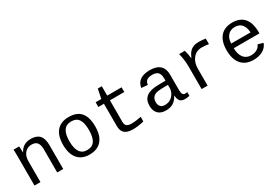

<svg xmlns="http://www.w3.org/2000/svg" viewBox="45 -1548 3511 2441"><g transform="rotate(-30 1800.5 -328.0)"><path d="M423.8 0V-339.4Q423.8 -405.8 398.2 -438Q372.6 -470.2 316.4 -470.2Q255.9 -470.2 217 -426Q178.2 -381.8 178.2 -306.2V0H90.3V-415.5Q90.3 -507.8 87.4 -528.3H170.4Q170.9 -525.9 171.4 -515.1Q171.9 -504.4 172.6 -490.5Q173.3 -476.6 174.3 -438H175.8Q227.1 -538.1 344.7 -538.1Q429.2 -538.1 470.7 -492.4Q512.2 -446.8 512.2 -352.1V0Z M1135.7 -264.6Q1135.7 -131.3 1074.5 -60.8Q1013.2 9.8 897.5 9.8Q784.2 9.8 723.9 -61.5Q663.6 -132.8 663.6 -264.6Q663.6 -400.9 725.3 -469.5Q787.1 -538.1 900.4 -538.1Q1019.5 -538.1 1077.6 -470.2Q1135.7 -402.3 1135.7 -264.6ZM1043.5 -264.6Q1043.5 -369.6 1010 -421.4Q976.6 -473.1 901.9 -473.1Q826.2 -473.1 791 -420.4Q755.9 -367.7 755.9 -264.6Q755.9 -162.1 791 -108.6Q826.2 -55.2 896.5 -55.2Q974.1 -55.2 1008.8 -107.4Q1043.5 -159.7 1043.5 -264.6Z M1293 -459V-528.3H1376L1404.3 -666H1462.9V-528.3H1673.8V-459H1462.9V-140.6Q1462.9 -102.1 1483.6 -83.5Q1504.4 -64.9 1551.8 -64.9Q1617.2 -64.9 1696.8 -81.5V-14.6Q1614.3 7.8 1533.2 7.8Q1454.1 7.8 1414.6 -25.6Q1375 -59.1 1375 -131.3V-459Z M2337.9 -54.2Q2350.6 -54.2 2366.7 -57.6V-2.9Q2333.5 4.9 2298.8 4.9Q2250 4.9 2227.8 -20.8Q2205.6 -46.4 2202.6 -101.1H2199.7Q2168 -42 2124.8 -16.1Q2081.5 9.8 2018.1 9.8Q1940.9 9.8 1901.9 -32.2Q1862.8 -74.2 1862.8 -147.5Q1862.8 -317.9 2084.5 -320.3L2199.7 -322.3V-351.1Q2199.7 -415 2173.8 -443.1Q2147.9 -471.2 2091.3 -471.2Q2033.7 -471.2 2008.3 -450.7Q1982.9 -430.2 1978 -387.2L1886.2 -395.5Q1908.7 -538.1 2092.8 -538.1Q2190.4 -538.1 2239.5 -492.4Q2288.6 -446.8 2288.6 -360.4V-132.8Q2288.6 -93.8 2298.8 -74Q2309.1 -54.2 2337.9 -54.2ZM2040.5 -57.1Q2087.4 -57.1 2123.5 -79.6Q2159.7 -102.1 2179.7 -139.6Q2199.7 -177.2 2199.7 -217.3V-260.7L2106.9 -258.8Q2049.3 -257.8 2019 -246.1Q1988.8 -234.4 1971.9 -210.2Q1955.1 -186 1955.1 -146Q1955.1 -106 1976.8 -81.5Q1998.5 -57.1 2040.5 -57.1Z M2910.6 -448.2Q2856 -457.5 2807.1 -457.5Q2728.5 -457.5 2680.2 -398.4Q2631.8 -339.4 2631.8 -248V0H2543.9V-342.3Q2543.9 -379.4 2537.4 -429.7Q2530.8 -480 2518.6 -528.3H2602.1Q2621.6 -460.9 2625.5 -406.2H2627.9Q2652.3 -460.9 2675.8 -486.6Q2699.2 -512.2 2731.4 -525.1Q2763.7 -538.1 2810.1 -538.1Q2860.8 -538.1 2910.6 -529.8Z M3157.7 -245.6Q3157.7 -156.7 3197 -106.4Q3236.3 -56.2 3304.7 -56.2Q3355 -56.2 3392.8 -77.9Q3430.7 -99.6 3443.4 -137.2L3520.5 -115.2Q3499 -54.7 3441.7 -22.5Q3384.3 9.8 3304.7 9.8Q3189.5 9.8 3127.4 -62Q3065.4 -133.8 3065.4 -267.6Q3065.4 -397.9 3126.2 -468Q3187 -538.1 3301.8 -538.1Q3416.5 -538.1 3475.6 -468.3Q3534.7 -398.4 3534.7 -257.3V-245.6ZM3302.7 -473.1Q3237.3 -473.1 3199.2 -430.4Q3161.1 -387.7 3158.7 -313H3443.8Q3430.2 -473.1 3302.7 -473.1Z"/></g></svg>

Font: Courier New
Style: Regular
Weight: 400
Designer: Steve Matteson
Foundry: Ascender Corporation
Version: Version 2.00.3